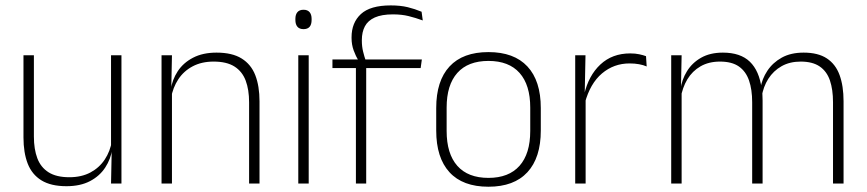

<svg xmlns="http://www.w3.org/2000/svg" viewBox="-20 -696 3287 728"><path d="M108.5 -486.5V-178.5Q108.5 -130.5 121.5 -96Q134.5 -61.5 164 -42.8Q193.5 -24 243 -24Q289 -24 322.8 -42Q356.5 -60 377.2 -91.2Q398 -122.5 404.5 -162.5L415.5 -130.5H405.5Q400 -93 379 -60.8Q358 -28.5 321.2 -9.2Q284.5 10 232 10Q173 10 137 -12.2Q101 -34.5 85 -75.8Q69 -117 69 -175V-486.5ZM440.5 -486.5V0H401L403.5 -123.5L401 -125.5V-486.5Z M924.5 0V-308Q924.5 -356 911.5 -390.5Q898.5 -425 869 -443.8Q839.5 -462.5 790 -462.5Q744.5 -462.5 710.5 -444.5Q676.5 -426.5 656 -395.2Q635.5 -364 628.5 -324L617.5 -356H627.5Q633 -394 654 -426Q675 -458 712 -477.2Q749 -496.5 801 -496.5Q860.5 -496.5 896.2 -474.2Q932 -452 948 -410.8Q964 -369.5 964 -311.5V0ZM592.5 0V-486.5H632L629.5 -362.5L632 -361V0Z M1111 0V-486.5H1150.5V0ZM1131 -585.5Q1115.5 -585.5 1107.8 -594.5Q1100 -603.5 1100 -620.5V-624.5Q1100 -641 1107.8 -650Q1115.5 -659 1131 -659Q1146 -659 1153.8 -650Q1161.5 -641 1161.5 -624.5V-620.5Q1161.5 -603 1153.8 -594.2Q1146 -585.5 1131 -585.5Z M1461.5 -675.5Q1498 -675.5 1525.8 -668.8Q1553.5 -662 1578.5 -651.5L1583 -618.5Q1555.5 -628.5 1529.2 -635Q1503 -641.5 1470 -641.5Q1427.5 -641.5 1401.2 -629.8Q1375 -618 1363.5 -596.2Q1352 -574.5 1352 -544V-541.5Q1352 -519.5 1356.8 -500.2Q1361.5 -481 1367 -465.5L1338 -463.5V-469Q1329 -483 1321 -504.8Q1313 -526.5 1313 -552V-554.5Q1313 -610 1348.5 -642.8Q1384 -675.5 1461.5 -675.5ZM1329.5 0V-455H1368.5V0ZM1240.5 -438V-470.5H1344.5H1359.5H1579.5L1575 -438Z M1832 12Q1734.5 12 1684.2 -43Q1634 -98 1634 -201V-286.5Q1634 -389.5 1684.5 -444Q1735 -498.5 1832 -498.5Q1929 -498.5 1979.8 -444Q2030.5 -389.5 2030.5 -286.5V-201Q2030.5 -98 1979.8 -43Q1929 12 1832 12ZM1832 -21.5Q1909 -21.5 1949.8 -67.2Q1990.5 -113 1990.5 -199.5V-288Q1990.5 -374 1950 -419.5Q1909.5 -465 1832 -465Q1754.5 -465 1714 -419.5Q1673.5 -374 1673.5 -288V-199.5Q1673.5 -113 1714 -67.2Q1754.5 -21.5 1832 -21.5Z M2197.5 -305 2184.5 -334 2195 -337.5Q2211.5 -409.5 2256.5 -451.5Q2301.5 -493.5 2369.5 -493.5Q2389 -493.5 2404 -490.2Q2419 -487 2429.5 -483L2432 -444Q2419.5 -449.5 2403 -452.5Q2386.5 -455.5 2367 -455.5Q2307.5 -455.5 2262.5 -417.5Q2217.5 -379.5 2197.5 -305ZM2161 0V-486.5H2200L2197 -338L2200.5 -334.5V0Z M3138.5 0V-308.5Q3138.5 -356.5 3126.8 -391Q3115 -425.5 3088 -444Q3061 -462.5 3016 -462.5Q2974.5 -462.5 2943.5 -445Q2912.5 -427.5 2893.2 -397.2Q2874 -367 2868 -328.5L2856.5 -361.5H2863.5Q2869 -396.5 2889.5 -427.5Q2910 -458.5 2944.2 -477.5Q2978.5 -496.5 3027 -496.5Q3082 -496.5 3115.2 -474.5Q3148.5 -452.5 3163.5 -411.2Q3178.5 -370 3178.5 -312V0ZM2525 0V-486.5H2564.5L2562 -362L2564.5 -360.5V0ZM2832 0V-308Q2832 -356.5 2820 -391Q2808 -425.5 2781.5 -444Q2755 -462.5 2710 -462.5Q2667.5 -462.5 2636.2 -444.5Q2605 -426.5 2586.2 -395.2Q2567.5 -364 2561 -324L2549 -356H2560Q2565 -394 2584.8 -426Q2604.5 -458 2638.5 -477.2Q2672.5 -496.5 2721 -496.5Q2787.5 -496.5 2823.2 -462Q2859 -427.5 2868 -359.5Q2870 -348.5 2870.8 -337.5Q2871.5 -326.5 2871.5 -315V0Z"/></svg>

Font: Anek Bangla Medium ExtraLight
Style: Regular
Weight: 250
Version: Version 1.003